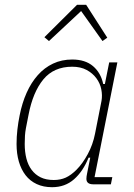

<svg xmlns="http://www.w3.org/2000/svg" viewBox="-20 -768 557 800"><path d="M369 0Q340 0 340 -23Q340 -32 343 -46L356 -111H349Q326 -54 288.5 -21Q251 12 197 12Q161 12 133 -1Q105 -14 86.5 -38Q68 -62 58.5 -95Q49 -128 49 -168Q49 -198 52.5 -228.5Q56 -259 62 -288Q72 -339 91 -381.5Q110 -424 137.5 -455Q165 -486 201 -503Q237 -520 281 -520Q335 -520 367.5 -492.5Q400 -465 410 -418H417L435 -508H469L374 -30H448L442 0ZM204 -18Q232 -18 254 -28Q276 -38 299 -61Q324 -86 345.5 -125.5Q367 -165 376 -211L403 -348Q407 -371 402 -396Q397 -421 381.5 -442Q366 -463 341 -476.5Q316 -490 281 -490Q204 -490 160.5 -437Q117 -384 99 -290L88 -234Q85 -218 84 -202.5Q83 -187 83 -168Q83 -135 90 -107.5Q97 -80 112 -60Q127 -40 149.5 -29Q172 -18 204 -18ZM339 -748 427 -611 407 -597 318 -722 184 -597 165 -613 301 -748Z"/></svg>

Font: IBM Plex Sans Condensed ExtraLight
Style: Italic
Weight: 200
Width: 3
Italic angle: -11°
Designer: Mike Abbink, Paul van der Laan, Pieter van Rosmalen
Foundry: Bold Monday
Version: Version 1.3